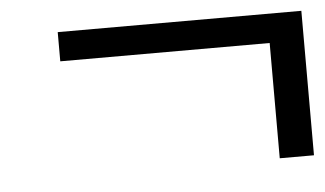

<svg xmlns="http://www.w3.org/2000/svg" viewBox="-33 -435 643 380"><g transform="rotate(-5 288.5 -245.5)"><path d="M93 -331H509V-102H577V-389H93Z"/></g></svg>

Font: Heuristica
Style: Italic
Weight: 400
Italic angle: -13°
Version: Version 1.0.1